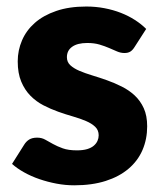

<svg xmlns="http://www.w3.org/2000/svg" viewBox="-20 -546 486 574"><path d="M382 -405Q376 -395.5 369.2 -391.5Q362.5 -387.5 352 -387.5Q341 -387.5 330 -392.2Q319 -397 306.2 -402.5Q293.5 -408 277.5 -412.8Q261.5 -417.5 241 -417.5Q211.5 -417.5 195.8 -406.2Q180 -395 180 -375Q180 -360.5 190.2 -351Q200.5 -341.5 217.5 -334.2Q234.5 -327 256 -320.5Q277.5 -314 300 -306Q322.5 -298 344 -287.2Q365.5 -276.5 382.5 -260.8Q399.5 -245 409.8 -222.5Q420 -200 420 -168.5Q420 -130 406 -97.5Q392 -65 364.2 -41.5Q336.5 -18 295.8 -5Q255 8 202 8Q175.5 8 149 3Q122.5 -2 97.8 -10.5Q73 -19 52 -30.8Q31 -42.5 16 -56L52 -113Q58 -123 67.2 -128.8Q76.5 -134.5 91 -134.5Q104.5 -134.5 115.2 -128.5Q126 -122.5 138.5 -115.5Q151 -108.5 167.8 -102.5Q184.5 -96.5 210 -96.5Q228 -96.5 240.5 -100.2Q253 -104 260.5 -110.5Q268 -117 271.5 -125Q275 -133 275 -141.5Q275 -157 264.5 -167Q254 -177 237 -184.2Q220 -191.5 198.2 -197.8Q176.5 -204 154 -212Q131.5 -220 109.8 -231.2Q88 -242.5 71 -259.8Q54 -277 43.5 -302Q33 -327 33 -362.5Q33 -395.5 45.8 -425.2Q58.5 -455 84 -477.5Q109.5 -500 148 -513.2Q186.5 -526.5 238 -526.5Q266 -526.5 292.2 -521.5Q318.5 -516.5 341.5 -507.5Q364.5 -498.5 383.5 -486.2Q402.5 -474 417 -459.5Z"/></svg>

Font: Lato Black
Style: Regular
Weight: 900
Designer: Lukasz Dziedzic
Foundry: tyPoland Lukasz Dziedzic
Version: Version 2.007; 2014-02-27